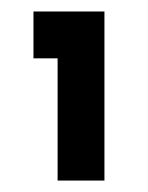

<svg xmlns="http://www.w3.org/2000/svg" viewBox="-20 -601 262 339"><path d="M164.4 -282.2H81.7V-498H39.1V-580.7H164.4Z"/></svg>

Font: AKL FREE 001
Style: Regular
Weight: 400
Designer: AKL
Foundry: AKL
Version: Version 1.00;August 10, 2024;FontCreator 13.0.0.2630 64-bit